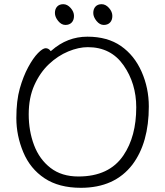

<svg xmlns="http://www.w3.org/2000/svg" viewBox="-20 -883 785 916"><path d="M475 -764Q456 -764 440.5 -783Q425 -802 425 -821Q425 -840 435.5 -851.5Q446 -863 465 -863Q484 -863 500 -845Q516 -827 516 -807Q516 -787 505 -775.5Q494 -764 475 -764ZM292 -764Q273 -764 257.5 -783Q242 -802 242 -821Q242 -840 252.5 -851.5Q263 -863 282 -863Q301 -863 317 -845Q333 -827 333 -807Q333 -787 322 -775.5Q311 -764 292 -764ZM222 -639 226 -642Q301 -708 397 -708Q493 -708 557 -663.5Q621 -619 655.5 -541Q690 -463 690 -375Q690 -202 612 -98Q527 13 366 13Q261 13 192.5 -32.5Q124 -78 91 -157Q58 -236 58 -319.5Q58 -403 74.5 -461Q91 -519 114.5 -562.5Q138 -606 161 -629.5Q184 -653 198 -653Q212 -653 222 -639ZM221 -82Q274 -41 354 -41Q501 -41 569 -142Q630 -232 630 -371Q630 -485 569.5 -571.5Q509 -658 399 -658Q355 -658 305.5 -637.5Q256 -617 213.5 -577Q171 -537 144 -477Q117 -417 117 -337.5Q117 -258 142.5 -190.5Q168 -123 221 -82Z"/></svg>

Font: LXGW WenKai Light
Style: Regular
Weight: 300
Designer: LXGW / Fontworks Inc.
Foundry: LXGW / Fontworks Inc.
Version: Version 1.501; October 10, 2024